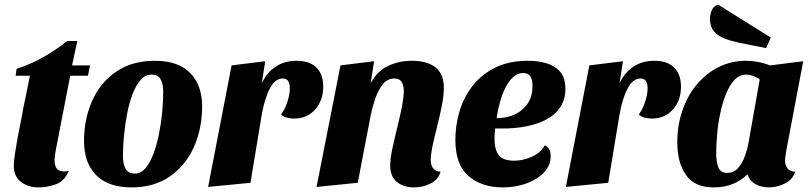

<svg xmlns="http://www.w3.org/2000/svg" viewBox="-20 -794 3526 834"><path d="M147 20Q103 20 71.5 -3.5Q40 -27 40 -74Q40 -94 45 -126.5Q50 -159 56.5 -195.5Q63 -232 70 -264.5Q77 -297 80 -318L110 -465H48L52 -495Q167 -532 272 -616H316L293 -510H371L362 -465H285L224 -151Q221 -137 219.5 -124.5Q218 -112 217 -100Q217 -66 233.5 -55.5Q250 -45 279 -52Q260 -7 223 6.5Q186 20 147 20Z M551 20Q450 20 397.5 -33.5Q345 -87 345 -181Q345 -277 380.5 -356.5Q416 -436 485 -483Q554 -530 653 -530Q754 -530 806 -477Q858 -424 858 -332Q858 -236 822.5 -156Q787 -76 718.5 -28Q650 20 551 20ZM567 -40Q592 -40 612 -63.5Q632 -87 646.5 -126Q661 -165 670.5 -212Q680 -259 684.5 -306.5Q689 -354 689 -394Q689 -428 678 -449Q667 -470 637 -470Q611 -470 590.5 -446.5Q570 -423 555.5 -384.5Q541 -346 532 -299Q523 -252 518.5 -204Q514 -156 514 -116Q514 -82 525.5 -61Q537 -40 567 -40Z M884 18 986 -510 1132 -528 1117 -432Q1139 -479 1177.5 -504.5Q1216 -530 1268 -530Q1325 -530 1354.5 -500.5Q1384 -471 1384 -418Q1384 -358 1349 -318.5Q1314 -279 1258 -279Q1243 -279 1226.5 -283Q1210 -287 1201 -297Q1217 -318 1228 -351Q1239 -384 1239 -411Q1239 -428 1232.5 -440.5Q1226 -453 1208 -453Q1174 -453 1151 -407.5Q1128 -362 1116 -290L1068 0Z M1779 20Q1733 20 1704 -3.5Q1675 -27 1675 -76Q1675 -104 1684 -147Q1693 -190 1705 -238Q1717 -286 1725.5 -329Q1734 -372 1734 -399Q1734 -422 1725 -437.5Q1716 -453 1693 -453Q1663 -453 1643 -428Q1623 -403 1610.5 -367Q1598 -331 1591 -297L1534 0L1355 18L1459 -510L1605 -528L1590 -432Q1617 -484 1664.5 -507Q1712 -530 1769 -530Q1834 -530 1871 -502Q1908 -474 1908 -412Q1908 -380 1899.5 -336.5Q1891 -293 1879.5 -247.5Q1868 -202 1859.5 -163Q1851 -124 1851 -99Q1851 -78 1860.5 -64Q1870 -50 1894 -48Q1883 -13 1849.5 3.5Q1816 20 1779 20Z M2164 20Q2072 20 2015 -29.5Q1958 -79 1958 -186Q1958 -251 1976.5 -312Q1995 -373 2034 -422.5Q2073 -472 2132.5 -501Q2192 -530 2274 -530Q2316 -530 2353 -519.5Q2390 -509 2413 -482.5Q2436 -456 2436 -407Q2436 -330 2370.5 -285.5Q2305 -241 2183 -236Q2170 -236 2156.5 -236Q2143 -236 2131 -236Q2128 -212 2128 -189Q2128 -145 2146.5 -120.5Q2165 -96 2213 -96Q2252 -96 2290 -113Q2328 -130 2347 -163Q2361 -155 2366.5 -143.5Q2372 -132 2372 -116Q2372 -76 2343.5 -45.5Q2315 -15 2267.5 2.5Q2220 20 2164 20ZM2137 -281Q2207 -281 2250.5 -319.5Q2294 -358 2293 -422Q2293 -448 2283.5 -462.5Q2274 -477 2252 -477Q2213 -477 2182.5 -426Q2152 -375 2137 -281Z M2438 18 2540 -510 2686 -528 2671 -432Q2693 -479 2731.5 -504.5Q2770 -530 2822 -530Q2879 -530 2908.5 -500.5Q2938 -471 2938 -418Q2938 -358 2903 -318.5Q2868 -279 2812 -279Q2797 -279 2780.5 -283Q2764 -287 2755 -297Q2771 -318 2782 -351Q2793 -384 2793 -411Q2793 -428 2786.5 -440.5Q2780 -453 2762 -453Q2728 -453 2705 -407.5Q2682 -362 2670 -290L2622 0Z M3080 20Q2998 20 2960 -33.5Q2922 -87 2922 -175Q2922 -250 2944.5 -315Q2967 -380 3007.5 -428Q3048 -476 3102.5 -503Q3157 -530 3221 -530Q3272 -530 3326 -510L3469 -528L3395 -138Q3394 -129 3392 -117Q3390 -105 3390 -96Q3390 -77 3400.5 -63Q3411 -49 3434 -48Q3423 -13 3388.5 3.5Q3354 20 3319 20Q3288 20 3262 6Q3236 -8 3227 -37Q3201 -11 3164.5 4.5Q3128 20 3080 20ZM3138 -43Q3168 -43 3186.5 -64.5Q3205 -86 3216 -117Q3227 -148 3232 -177L3280 -449Q3265 -460 3249.5 -465Q3234 -470 3222 -470Q3192 -470 3170.5 -447Q3149 -424 3133.5 -385.5Q3118 -347 3108.5 -301.5Q3099 -256 3095 -210Q3091 -164 3091 -125Q3091 -94 3100 -68.5Q3109 -43 3138 -43ZM3308 -585 3188 -609Q3155 -616 3126.5 -627Q3098 -638 3081 -658Q3064 -678 3064 -711Q3064 -731 3071.5 -749Q3079 -767 3099 -774L3328 -631Z"/></svg>

Font: Sansita Swashed
Style: Bold
Weight: 700
Designer: Pablo Cosgaya
Foundry: Omnibus-Type
Version: Version 1.003; ttfautohint (v1.8.3)